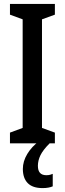

<svg xmlns="http://www.w3.org/2000/svg" viewBox="-20 -734 332 983"><path d="M261 0H31V-55L96 -79V-635L31 -659V-714H261V-659L195 -635V-79L261 -55ZM174 115Q174 163 217 163Q230 163 237.5 160.5Q245 158 250 156V220Q241 224 228 226.5Q215 229 198 229Q147 229 122 203.5Q97 178 97 131Q97 92 119.5 54.5Q142 17 181 -12L234 0Q200 34 187 61Q174 88 174 115Z"/></svg>

Font: Noto Sans Tamil ExtraCondensed Medium
Style: Regular
Weight: 500
Width: 2
Designer: Jelle Bosma - Monotype Design Team
Foundry: Monotype Imaging Inc.
Version: Version 2.004; ttfautohint (v1.8.4.7-5d5b)